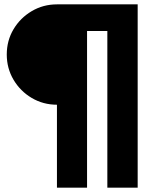

<svg xmlns="http://www.w3.org/2000/svg" viewBox="-20 -750 719 880"><path d="M241 -270Q178 -270 125.5 -301Q73 -332 42 -384.5Q11 -437 11 -500Q11 -564 42 -616Q73 -668 125.5 -699Q178 -730 241 -730H611V110H472V-608H379V110H241Z"/></svg>

Font: M PLUS 1 ExtraBold
Style: Regular
Weight: 800
Designer: Coji Morishita
Foundry: UNDERFOREST DESIGN
Version: Version 1.001